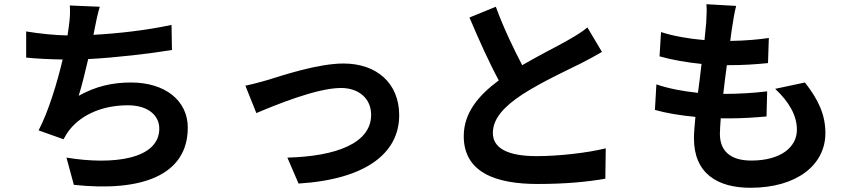

<svg xmlns="http://www.w3.org/2000/svg" viewBox="-20 -829 4040 910"><path d="M453 -797 311 -803C313 -770 312 -745 306 -702C304 -690 302 -676 300 -661C239 -662 164 -670 104 -680V-556C155 -551 214 -548 277 -547C251 -437 211 -304 163 -211L281 -169C291 -186 298 -199 309 -213C369 -289 471 -330 586 -330C684 -330 735 -280 735 -220C735 -73 514 -46 295 -82L330 47C653 82 870 1 870 -224C870 -352 763 -438 601 -438C512 -438 434 -420 353 -375C368 -424 384 -488 398 -549C532 -556 691 -575 795 -592L793 -711C672 -685 537 -670 423 -664C425 -675 427 -686 429 -695C436 -728 442 -762 453 -797Z M1143 -423 1195 -293C1280 -329 1480 -412 1596 -412C1683 -412 1739 -360 1739 -285C1739 -149 1571 -88 1342 -82L1395 41C1713 21 1872 -102 1872 -283C1872 -434 1766 -528 1608 -528C1487 -528 1317 -471 1249 -450C1219 -441 1173 -429 1143 -423Z M2330 -797 2205 -746C2250 -640 2298 -533 2344 -448C2248 -377 2178 -294 2178 -184C2178 -12 2329 43 2528 43C2658 43 2764 33 2849 18L2851 -126C2762 -104 2627 -89 2524 -89C2385 -89 2316 -127 2316 -199C2316 -269 2372 -326 2455 -381C2546 -440 2672 -498 2734 -529C2771 -548 2803 -565 2833 -583L2764 -699C2738 -677 2709 -660 2671 -638C2624 -611 2537 -568 2455 -520C2415 -597 2368 -693 2330 -797Z M3469 -801 3328 -809C3330 -787 3330 -767 3327 -720C3325 -697 3322 -670 3319 -639C3246 -645 3171 -658 3113 -677L3106 -562C3165 -545 3236 -533 3305 -526C3300 -481 3294 -434 3288 -389C3223 -396 3156 -407 3091 -429L3084 -308C3137 -293 3203 -282 3276 -275C3272 -234 3269 -198 3269 -174C3269 -7 3380 61 3537 61C3756 61 3892 -47 3892 -198C3892 -283 3861 -354 3795 -438L3654 -408C3720 -346 3757 -282 3757 -214C3757 -132 3681 -68 3541 -68C3443 -68 3392 -112 3392 -195C3392 -213 3394 -238 3396 -268C3409 -268 3423 -268 3436 -268C3499 -268 3557 -272 3613 -277L3616 -396C3551 -388 3477 -384 3415 -384C3413 -384 3410 -384 3408 -384C3413 -429 3419 -476 3425 -520C3505 -520 3560 -524 3620 -530L3624 -649C3577 -642 3513 -636 3441 -635C3445 -668 3449 -695 3452 -712C3456 -738 3460 -765 3469 -801Z"/></svg>

Font: Noto Sans HK
Style: Bold
Weight: 700
Designer: Ryoko NISHIZUKA 西塚涼子 (kana, bopomofo & ideographs); Paul D. Hunt (Latin, Greek & Cyrillic); Sandoll Communications 산돌커뮤니
Foundry: Adobe
Version: Version 2.002;hotconv 1.0.116;makeotfexe 2.5.65601